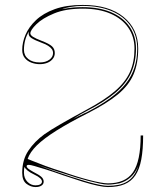

<svg xmlns="http://www.w3.org/2000/svg" viewBox="-20 -743 650 778"><path d="M124 15Q105 15 87.5 2Q70 -11 70 -43Q70 -95 95 -132.5Q120 -170 160 -199Q184 -216 226.5 -240.5Q269 -265 330 -298Q403 -337 445.5 -373.5Q488 -410 506.5 -451Q525 -492 525 -546Q525 -594 500 -630.5Q475 -667 428 -687.5Q381 -708 315 -708Q246 -708 199 -688.5Q152 -669 127.5 -645Q103 -621 103 -608Q103 -601 113.5 -594Q124 -587 150 -577Q179 -566 190.5 -555.5Q202 -545 202 -528Q202 -514 193 -503.5Q184 -493 170.5 -488Q157 -483 141 -483Q124 -483 107.5 -489Q91 -495 80.5 -508Q70 -521 70 -541Q70 -571 83.5 -602.5Q97 -634 126 -661.5Q155 -689 202 -706Q249 -723 315 -723Q421 -723 480.5 -674.5Q540 -626 540 -546Q540 -486 521 -441.5Q502 -397 457 -360Q412 -323 335 -284Q260 -246 209 -214Q158 -182 129.5 -154Q101 -126 92 -99L109 -92Q120 -88 133.5 -82.5Q147 -77 163 -71Q179 -65 197 -59Q215 -53 234 -47Q262 -37 289.5 -28.5Q317 -20 342 -13.5Q367 -7 386.5 -3.5Q406 0 417 0Q488 0 519 -45Q550 -90 550 -194H560Q560 -137 552.5 -97Q545 -57 528.5 -32.5Q512 -8 484.5 3.5Q457 15 417 15Q402 15 376 9.5Q350 4 314.5 -7Q279 -18 235 -33Q196 -47 167 -56Q138 -65 120.5 -70Q103 -75 97 -75Q88 -75 88 -70Q88 -65 94 -60Q100 -55 114 -47Q138 -35 147.5 -26.5Q157 -18 157 -7Q157 3 148 9Q139 15 124 15ZM77 -541Q77 -518 94.5 -504Q112 -490 141 -490Q165 -490 180 -501Q195 -512 195 -528Q195 -537 190 -544Q185 -551 175 -557.5Q165 -564 148 -570Q121 -580 107 -589Q93 -598 97 -615Q87 -599 82 -580Q77 -561 77 -541ZM79 -67Q78 -63 77.5 -57Q77 -51 77 -43Q77 -21 91 -6.5Q105 8 124 8Q136 8 143 4Q150 0 150 -7Q150 -14 142.5 -21Q135 -28 120 -35Q101 -44 91.5 -52Q82 -60 79 -67ZM540 -70Q528 -41 508.5 -24Q489 -7 463 0Q452 2 440.5 3.5Q429 5 417 5Q404 5 382.5 0.5Q361 -4 336 -10.5Q311 -17 288.5 -24Q266 -31 251 -36Q233 -42 213 -48Q193 -54 171.5 -61.5Q150 -69 127 -77Q168 -61 204.5 -48.5Q241 -36 271 -26Q308 -14 336 -6Q364 2 384.5 6Q405 10 417 10Q441 10 460.5 6Q480 2 495.5 -7.5Q511 -17 522 -32.5Q533 -48 540 -70ZM232 -706Q258 -711 276.5 -712.5Q295 -714 315 -714Q382 -714 430 -693.5Q478 -673 504.5 -635.5Q531 -598 531 -546Q531 -492 511.5 -448.5Q492 -405 448.5 -368Q405 -331 333 -294Q325 -290 309 -281Q293 -272 277 -261Q287 -267 299.5 -273Q312 -279 322 -284Q332 -289 335 -290Q389 -318 427.5 -346Q466 -374 490 -404.5Q514 -435 525 -470Q536 -505 536 -546Q536 -599 509 -638Q482 -677 432.5 -698Q383 -719 315 -719Q291 -719 267 -715Q243 -711 232 -706Z"/></svg>

Font: Kalnia Glaze Thin
Style: Regular
Weight: 100
Version: Version 1.110